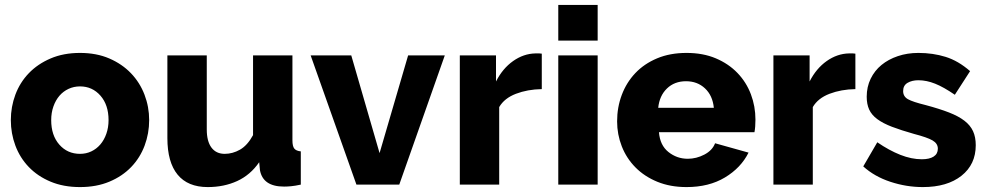

<svg xmlns="http://www.w3.org/2000/svg" viewBox="-20 -750 4006 780"><path d="M305 10Q238 10 185.5 -12Q133 -34 97 -71.5Q61 -109 42.5 -158.5Q24 -208 24 -262Q24 -316 42.5 -365.5Q61 -415 97 -452.5Q133 -490 185.5 -512.5Q238 -535 305 -535Q372 -535 424 -512.5Q476 -490 512 -452.5Q548 -415 567 -365.5Q586 -316 586 -262Q586 -208 567.5 -158.5Q549 -109 513 -71.5Q477 -34 424.5 -12Q372 10 305 10ZM188 -262Q188 -200 221 -162.5Q254 -125 305 -125Q330 -125 351 -135Q372 -145 387.5 -163Q403 -181 412 -206.5Q421 -232 421 -262Q421 -324 388 -361.5Q355 -399 305 -399Q280 -399 258.5 -389Q237 -379 221.5 -361Q206 -343 197 -317.5Q188 -292 188 -262Z M824 10Q743 10 701.5 -40.5Q660 -91 660 -189V-525H820V-224Q820 -176 839 -150.5Q858 -125 893 -125Q925 -125 955 -142Q985 -159 1008 -201V-525H1168V-180Q1168 -156 1175.5 -146.5Q1183 -137 1202 -135V0Q1179 5 1163 6.5Q1147 8 1134 8Q1048 8 1036 -59L1033 -91Q997 -39 943.5 -14.5Q890 10 824 10Z M1428 0 1242 -525H1407L1522 -128L1638 -525H1787L1602 0Z M2181 -388Q2123 -387 2076 -369Q2029 -351 2008 -315V0H1848V-525H1995V-419Q2022 -472 2064.5 -502Q2107 -532 2155 -533Q2166 -533 2171 -533Q2176 -533 2181 -532Z M2248 0V-525H2408V0ZM2248 -585V-730H2408V-585Z M2769 10Q2703 10 2650.5 -11.5Q2598 -33 2561.5 -70Q2525 -107 2506 -155.5Q2487 -204 2487 -257Q2487 -314 2506 -364.5Q2525 -415 2561 -453Q2597 -491 2649.5 -513Q2702 -535 2769 -535Q2836 -535 2888 -513Q2940 -491 2976 -453.5Q3012 -416 3030.5 -367Q3049 -318 3049 -264Q3049 -250 3048 -236.5Q3047 -223 3045 -213H2657Q2661 -160 2695.5 -132.5Q2730 -105 2774 -105Q2809 -105 2841.5 -122Q2874 -139 2885 -168L3021 -130Q2990 -68 2925 -29Q2860 10 2769 10ZM2880 -312Q2875 -362 2844 -391Q2813 -420 2767 -420Q2720 -420 2689.5 -390.5Q2659 -361 2654 -312Z M3455 -388Q3397 -387 3350 -369Q3303 -351 3282 -315V0H3122V-525H3269V-419Q3296 -472 3338.5 -502Q3381 -532 3429 -533Q3440 -533 3445 -533Q3450 -533 3455 -532Z M3729 10Q3662 10 3597 -11.5Q3532 -33 3487 -74L3544 -172Q3592 -139 3637.5 -121Q3683 -103 3725 -103Q3756 -103 3773 -114Q3790 -125 3790 -146Q3790 -167 3768.5 -179.5Q3747 -192 3693 -206Q3640 -221 3603.5 -235Q3567 -249 3544 -266Q3521 -283 3511 -305Q3501 -327 3501 -357Q3501 -397 3517 -430Q3533 -463 3561 -486Q3589 -509 3627.5 -522Q3666 -535 3711 -535Q3770 -535 3821.5 -519Q3873 -503 3921 -461L3859 -365Q3814 -396 3779 -410Q3744 -424 3711 -424Q3685 -424 3667 -413.5Q3649 -403 3649 -380Q3649 -358 3668.5 -347Q3688 -336 3741 -323Q3797 -308 3835.5 -293Q3874 -278 3898 -259.5Q3922 -241 3933 -217Q3944 -193 3944 -160Q3944 -82 3886 -36Q3828 10 3729 10Z"/></svg>

Font: Oxford Sans
Style: Regular
Weight: 800
Designer: Matt McInerney, Pablo Impallari, Rodrigo Fuenzalida
Foundry: Matt McInerney, Pablo Impallari, Rodrigo Fuenzalida
Version: Version 3.000g; ttfautohint (v1.5) -l 8 -r 28 -G 28 -x 14 -D